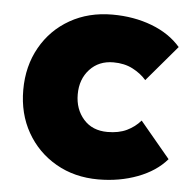

<svg xmlns="http://www.w3.org/2000/svg" viewBox="-45 -589 640 643"><g transform="rotate(5 275.0 -267.0)"><path d="M308 10Q228 10 165.5 -26Q103 -62 67.5 -124.5Q32 -187 32 -267Q32 -347 67.5 -410Q103 -473 165.5 -508.5Q228 -544 308 -544Q380 -544 440.5 -521Q501 -498 538 -455L436 -335Q418 -356 390 -370.5Q362 -385 325 -385Q276 -385 245.5 -352Q215 -319 215 -268Q215 -218 244.5 -184.5Q274 -151 325 -151Q363 -151 390 -164Q417 -177 436 -199L537 -78Q501 -36 440 -13Q379 10 308 10Z"/></g></svg>

Font: Lexend Deca ExtraBold
Style: Regular
Weight: 800
Designer: Bonnie Shaver-Troup, Thomas Jockin
Foundry: Lexend
Version: Version 1.008; ttfautohint (v1.8.4.7-5d5b)